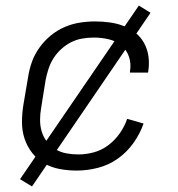

<svg xmlns="http://www.w3.org/2000/svg" viewBox="-20 -605 640 690"><path d="M256 8Q225 8 195 2.5Q165 -3 139.5 -17.5Q114 -32 96 -55Q78 -78 68.5 -106Q59 -134 59 -165.5Q59 -197 64 -228L81 -328Q85 -355 94.5 -382Q104 -409 121.5 -433.5Q139 -458 162 -477Q185 -496 211.5 -507.5Q238 -519 266 -523.5Q294 -528 321 -528Q347 -528 373.5 -524.5Q400 -521 423.5 -512Q447 -503 466.5 -487.5Q486 -472 498 -450Q510 -428 513.5 -402.5Q517 -377 513 -350L512 -344H447V-348Q452 -376 443.5 -401Q435 -426 415.5 -442Q396 -458 370 -464Q344 -470 317 -470Q297 -470 276 -466.5Q255 -463 236 -453.5Q217 -444 200.5 -429Q184 -414 172.5 -396Q161 -378 154.5 -358Q148 -338 144 -318L128 -218Q124 -196 124 -174Q124 -152 130 -132Q136 -112 149 -95.5Q162 -79 179.5 -68.5Q197 -58 218 -54Q239 -50 262 -50Q289 -50 317 -57.5Q345 -65 369 -83Q393 -101 410.5 -126Q428 -151 437 -178L496 -161Q483 -124 459.5 -91Q436 -58 403.5 -35Q371 -12 332.5 -2Q294 8 256 8ZM95 65 52 39 479 -585 521 -559Z"/></svg>

Font: Iosevka Light Extended
Style: Italic
Weight: 300
Width: 7
Italic angle: -9°
Monospace: yes
Designer: Belleve Invis
Foundry: Belleve Invis
Version: Version 32.5.0; ttfautohint (v1.8.4)